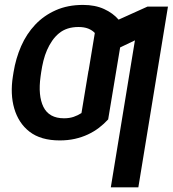

<svg xmlns="http://www.w3.org/2000/svg" viewBox="-20 -573 717 797"><path d="M33.4 -255.3 36.2 -273.1Q45.5 -330.6 67.8 -381.6Q90.2 -432.5 126.1 -470.5Q161.9 -508.5 211.5 -530.5Q261 -552.6 324.6 -552.6Q375 -552.6 412.1 -535.5Q449.2 -518.5 472.3 -491.5L592 -545.5H677.2L554.3 204.5H440L540.1 -405.5L478.7 -376.1L429 -77.4Q411.9 -58.6 391 -42.6Q370 -26.6 345 -14.9Q320 -3.2 290.8 3.4Q261.7 9.9 228 9.9Q149.5 9.9 102.6 -26.3Q79.2 -44.4 63.4 -68.9Q47.6 -93.4 39.1 -122.9Q30.5 -152.3 29.1 -185.9Q27.7 -219.5 33.4 -255.3ZM160.2 -129.3Q183.6 -82 245.7 -82Q268.1 -82 285.5 -87.9Q302.9 -93.8 318.2 -103.7L347.3 -279.5H347.7L373.6 -436.1Q362.6 -447.8 345.9 -454.4Q329.2 -460.9 305.8 -460.9Q256.4 -460.9 224.8 -434.7Q208.8 -421.5 196.6 -403.8Q184.3 -386 175.2 -365.2Q166.2 -344.5 160.3 -321Q154.5 -297.6 150.9 -273.1L148.4 -255.3Q137.4 -176.1 160.2 -129.3Z"/></svg>

Font: Inter P Medium
Style: Italic
Weight: 500
Italic angle: 9.39999°
Designer: Rasmus Andersson
Foundry: rsms
Version: Version 3.018;git-588b23468